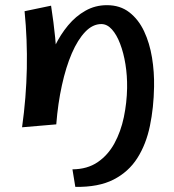

<svg xmlns="http://www.w3.org/2000/svg" viewBox="-20 -486 678 750"><path d="M274.2 244 263 175.5Q321.2 175 361.6 147.4Q402 119.8 427 73.9Q452 28 463.8 -28.4Q475.5 -84.8 476.5 -142Q477.2 -190.5 470 -235.1Q462.8 -279.8 449.2 -315.1Q435.8 -350.5 417.1 -371.2Q398.5 -392 375.8 -392Q342 -392 312.9 -361.6Q283.8 -331.2 260.6 -277.8Q237.5 -224.2 221.9 -153.1Q206.2 -82 199.8 -0.2L145.5 -129Q147.8 -169.8 160.4 -215.9Q173 -262 194.5 -306.4Q216 -350.8 245.9 -386.8Q275.8 -422.8 313.9 -444.2Q352 -465.8 397.5 -465.8Q449.2 -465.8 485.1 -438Q521 -410.2 542.8 -364Q564.5 -317.8 573.8 -261.1Q583 -204.5 581.8 -146.8Q580.5 -65.8 565.6 5.9Q550.8 77.5 516.5 131.5Q482.2 185.5 423.5 215.5Q364.8 245.5 274.2 244ZM66.2 11.2Q82.5 -105 84.8 -218.4Q87 -331.8 76 -442.2L179.5 -463.8Q189.8 -397.2 195.5 -339.2Q201.2 -281.2 203.2 -227.6Q205.2 -174 204.1 -118.2Q203 -62.5 199.8 -0.2Z"/></svg>

Font: Marhey Light
Style: Regular
Weight: 300
Designer: Nur Syamsi & Bustanul Arifin
Foundry: Namelatype
Version: Version 1.000